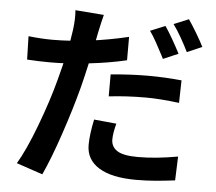

<svg xmlns="http://www.w3.org/2000/svg" viewBox="-57 -846 1090 968"><g transform="rotate(5 488.5 -361.5)"><path d="M409.9 -676.3 402.8 -640.4Q391.4 -584.5 376 -515Q360.6 -445.6 346.7 -391.6Q317.6 -281 273.8 -151.4Q230 -21.7 191.9 60.3L59.3 15.6Q101.3 -54.4 150.3 -184Q199.2 -313.5 228 -423.3Q246.8 -492.4 262.3 -565.2Q277.8 -637.9 283 -680.9Q290.3 -740 286.1 -778.6L430.9 -767.3Q422.1 -733.2 409.9 -676.3ZM567.4 -668.2V-549.8Q478.8 -528.8 373.7 -517.1Q268.6 -505.4 183.1 -505.4Q127.4 -505.4 65.2 -509.3L62 -627.4Q127 -619.9 184.3 -619.9Q272.5 -619.9 371.6 -632.4Q470.7 -645 567.4 -668.2ZM678.5 -481.2Q766.8 -481.2 849.9 -472.7L847.2 -358.6Q748 -370.8 679.4 -370.8Q580.1 -370.8 491.2 -360.4V-471.4Q589.8 -481.2 678.5 -481.2ZM528.3 -145Q528.3 -109.1 558.8 -88.9Q589.4 -68.6 664.6 -68.6Q755.4 -68.6 866.2 -88.6L861.6 32.5Q807.6 39.1 761.8 43Q716.1 46.9 663.6 46.9Q541.5 46.9 476.6 6.7Q411.6 -33.4 411.6 -107.9Q411.6 -159.4 428 -237.5L541.5 -226.6Q528.3 -178 528.3 -145ZM823.2 -605 746.8 -572.3 739 -587.9Q723.6 -617.7 704.8 -651.9Q686 -686 669.9 -708L745.4 -739Q762.7 -714.1 785.2 -674.8Q807.6 -635.5 823.2 -605ZM939.7 -649.7 864 -616.9Q847.4 -651.1 825.9 -688.6Q804.4 -726.1 785.2 -752L860.4 -783Q878.9 -756.1 902.5 -716.7Q926 -677.2 939.7 -649.7Z"/></g></svg>

Font: Min Sans VF VF
Style: Regular
Weight: 400
Designer: Jinseong-Kim, NotoSansCJK, Nunito
Foundry: Jinseong-Kim
Version: Version 1.420;Glyphs 3.1.2 (3151)